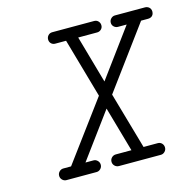

<svg xmlns="http://www.w3.org/2000/svg" viewBox="-94 -717 822 811"><g transform="rotate(-15 317.0 -311.5)"><path d="M203 -571Q192 -571 185 -578Q178 -585 178 -595.5Q178 -606 185 -613.5Q192 -621 203 -621H386Q397 -621 404 -613.5Q411 -606 411 -595.5Q411 -585 403.5 -578Q396 -571 386 -571H303L362 -363L515 -571H477Q467 -571 459.5 -578Q452 -585 452 -595.5Q452 -606 459.5 -613.5Q467 -621 477 -621H565Q565 -621 565.5 -621Q566 -621 566 -621H609Q616 -621 622 -617.5Q628 -614 631 -608.5Q634 -603 634 -596Q634 -589 631 -583Q628 -577 622 -574Q616 -571 609 -571H578L379 -301L450 -53H512Q523 -53 530 -45.5Q537 -38 537 -27.5Q537 -17 529.5 -9.5Q522 -2 512 -2H329Q318 -2 310.5 -9.5Q303 -17 303 -27.5Q303 -38 310.5 -45.5Q318 -53 329 -53H397L341 -250L196 -53H231Q241 -53 248.5 -45.5Q256 -38 256 -27.5Q256 -17 248.5 -9.5Q241 -2 231 -2H99Q89 -2 81.5 -9.5Q74 -17 74 -27.5Q74 -38 81.5 -45.5Q89 -53 99 -53H133L324 -311L250 -571Z"/></g></svg>

Font: TT2020Base
Style: Italic
Weight: 400
Italic angle: -15°
Version: Version 0.2.000